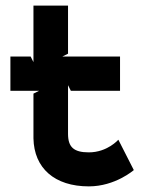

<svg xmlns="http://www.w3.org/2000/svg" viewBox="-20 -652 512 683"><path d="M17 -329H119L99 -319V-160C101 -54 174 11 296 11C390 11 456 -47 456 -47L401 -155C401 -155 362 -110 296 -110C242 -110 222 -129 222 -176V-349L232 -329H407V-451H202L222 -461V-632H99V-431L89 -451H17Z"/></svg>

Font: Charger EcoBlack
Style: Black
Weight: 1000
Designer: Jasper
Foundry: Cannot Into Space Fonts
Version: Version 1.1